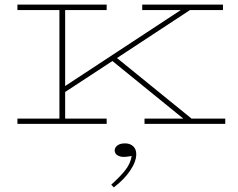

<svg xmlns="http://www.w3.org/2000/svg" viewBox="-20 -540 1038 837"><path d="M56 0V-23H239V-496H56V-520H445V-496H264V-165L768 -496H600V-520H952V-496H808L490 -287L815 -23H962V0H610V-23H779L470 -274L264 -139V-23H445V0ZM574 132Q574 164 548 203Q522 242 476 277L465 265Q503 231 526 202Q549 173 554 140Q546 141 537.5 142.5Q529 144 519 144Q503 144 491.5 136.5Q480 129 480 116Q480 103 492 94Q504 85 525 85Q547 85 560.5 97.5Q574 110 574 132Z"/></svg>

Font: Padyakke Expanded One
Style: Regular
Weight: 400
Designer: James Puckett
Foundry: Dunwich Type Founders
Version: Version 1.500; ttfautohint (v1.8.4.7-5d5b)